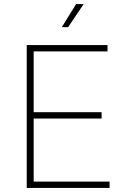

<svg xmlns="http://www.w3.org/2000/svg" viewBox="-20 -921 627 941"><path d="M111 0H517V-31H145V-340H478V-371H145V-669H507V-700H111ZM283 -788H314L390 -901H353Z"/></svg>

Font: Chess Sans ExtraLight
Style: Regular
Weight: 275
Designer: Wolf Bōese
Foundry: Wolf Bōese
Version: Version 7.223;Glyphs 3.3 (3306)